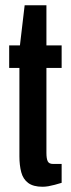

<svg xmlns="http://www.w3.org/2000/svg" viewBox="-20 -700 271 732"><path d="M142 12Q107 12 87.5 -2.5Q68 -17 61 -43.5Q54 -70 54 -104V-441H15V-527H56L74 -680H157V-527H215V-441H157V-117Q157 -95 162 -85Q167 -75 182 -75H215V-3Q202 1 189 4.5Q176 8 164.5 10Q153 12 142 12Z"/></svg>

Font: Archivo ExtraCondensed SemiBold
Style: Regular
Weight: 600
Width: 2
Designer: Hector Gatti
Foundry: Omnibus-Type
Version: Version 2.001